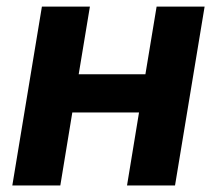

<svg xmlns="http://www.w3.org/2000/svg" viewBox="-20 -566 662 586"><path d="M254.4 -545.9 220.2 -339.4H423.8L458 -545.9H604.5L514.2 0H367.7L404.3 -222.7H200.7L164.1 0H17.6L107.9 -545.9Z"/></svg>

Font: Inter
Style: Bold Italic
Weight: 700
Italic angle: -9.39999°
Designer: Rasmus Andersson
Foundry: rsms
Version: Version 4.001;git-9221beed3